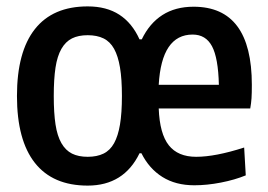

<svg xmlns="http://www.w3.org/2000/svg" viewBox="-20 -570 838 600"><path d="M587 9Q529 9 487.5 -17Q446 -43 422 -91H416Q367 10 254 10Q145 10 89 -61Q33 -132 33 -270Q33 -408 89 -479Q145 -550 254 -550Q313 -550 353 -524Q393 -498 416 -447H423Q447 -497 487.5 -523Q528 -549 585 -549Q767 -549 767 -305Q767 -278 766 -263Q765 -248 762 -231H476Q479 -152 507.5 -116Q536 -80 593 -80Q653 -80 743 -109L748 -22Q714 -8 670.5 0.5Q627 9 587 9ZM254 -80Q283 -80 303.5 -90Q324 -100 336.5 -122.5Q349 -145 355 -181Q361 -217 361 -270Q361 -323 355 -359Q349 -395 336.5 -417.5Q324 -440 303.5 -450Q283 -460 254 -460Q225 -460 205 -450Q185 -440 172 -417.5Q159 -395 153.5 -359Q148 -323 148 -270Q148 -217 153.5 -181Q159 -145 172 -122.5Q185 -100 205 -90Q225 -80 254 -80ZM664 -305Q662 -389 642.5 -425.5Q623 -462 582 -462Q485 -462 476 -305Z"/></svg>

Font: Encode Sans Compressed
Style: SemiBold
Weight: 600
Designer: Pablo Impallari, Andres Torresi
Foundry: Pablo Impallari, Andres Torresi
Version: Version 1.000; ttfautohint (v1.00) -l 8 -r 50 -G 200 -x 14 -